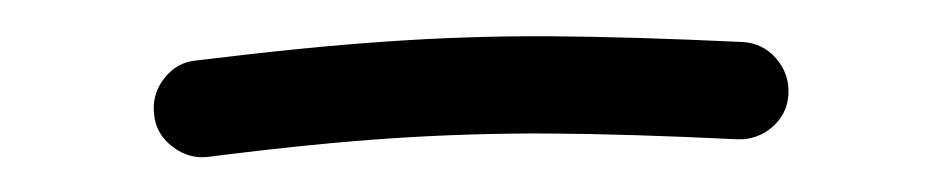

<svg xmlns="http://www.w3.org/2000/svg" viewBox="-20 -61 525 107"><path d="M65.9 2.9Q64.5 -8.3 71.5 -17.3Q78.6 -26.4 89.4 -27.3Q149.4 -34.7 194.6 -37.8Q239.7 -41 285.9 -40.8Q332 -40.5 393.6 -37.6Q404.8 -37.1 412.4 -28.6Q419.9 -20 419.4 -8.8Q418.9 2.4 410.4 9.8Q401.9 17.1 390.6 16.6Q330.6 13.7 286.1 13.4Q241.7 13.2 198 16.1Q154.3 19 96.2 26.4Q85.4 27.8 76.2 20.8Q66.9 13.7 65.9 2.9Z"/></svg>

Font: Mikhak-FD Light
Style: Regular
Weight: 300
Designer: Amin Abedi
Version: Version 3.2